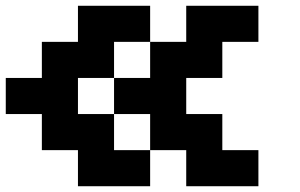

<svg xmlns="http://www.w3.org/2000/svg" viewBox="-20 -895 1040 665"><path d="M250 -250V-375H125V-500H0V-625H125V-750H250V-875H500V-750H625V-875H875V-750H750V-625H625V-500H750V-375H875V-250H625V-375H500V-250ZM375 -375H500V-500H375V-625H500V-750H375V-625H250V-500H375Z"/></svg>

Font: Press Start 2P
Style: Regular
Weight: 400
Designer: CodeMan38
Foundry: CodeMan38
Version: Version 3.000